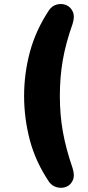

<svg xmlns="http://www.w3.org/2000/svg" viewBox="-20 -733 433 940"><path d="M220 157Q154 59 126 -47.5Q98 -154 98 -263Q98 -373 126.5 -479Q155 -585 220 -683Q235 -705 259 -711Q283 -717 304.5 -708Q326 -699 336.5 -675.5Q347 -652 335 -615Q302 -522 287.5 -439Q273 -356 273 -263Q273 -170 288 -87Q303 -4 335 89Q347 126 336.5 149.5Q326 173 304.5 181.5Q283 190 259 184Q235 178 220 157Z"/></svg>

Font: Chiron GoRound TC EB
Style: Regular
Weight: 700
Designer: Ryoko NISHIZUKA 西塚涼子 (kana, bopomofo & ideographs); Paul D. Hunt (Latin, Greek & Cyrillic); Sandoll Communications 산돌커뮤니
Foundry: Adobe
Version: Version 1.000;hotconv 1.1.1;makeotfexe 2.6.0